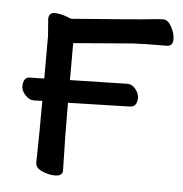

<svg xmlns="http://www.w3.org/2000/svg" viewBox="-43 -532 562 590"><g transform="rotate(5 238.0 -237.5)"><path d="M147 16Q128 16 107.5 7Q87 -2 87 -19Q89 -108 89 -209L63 -208Q49 -208 37 -220.5Q25 -233 24 -247Q24 -277 45.5 -277Q67 -277 89 -278V-410L85 -461Q85 -481 104 -481Q118 -481 137 -475L155 -468Q367 -484 399 -488Q425 -491 437 -491Q452 -491 463 -471Q474 -451 474 -433Q474 -411 455 -411Q390 -411 352 -409L168 -394V-280L345 -284Q359 -284 369.5 -271.5Q380 -259 381 -245Q381 -215 358 -215L168 -210Q168 -109 171 -1Q171 16 147 16Z"/></g></svg>

Font: ToneOZ-Pinyin-WenKai-Medium
Style: Medium
Weight: 700
Designer: Fontworks Inc.
Foundry: ToneOZ
Version: Version 0.240331